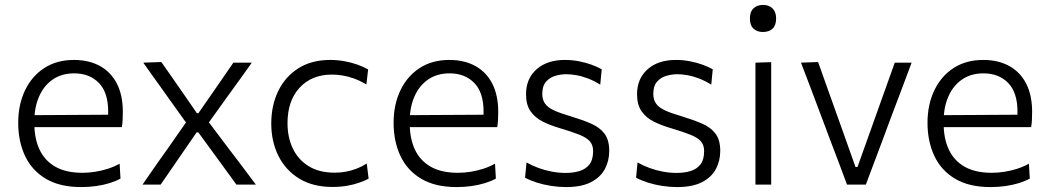

<svg xmlns="http://www.w3.org/2000/svg" viewBox="-20 -750 4262 780"><path d="M310 10Q223 10 166.2 -23.8Q109.5 -57.5 81.8 -116.5Q54 -175.5 54 -251Q54 -325.5 81.8 -383.2Q109.5 -441 160.2 -473.8Q211 -506.5 280.5 -506.5Q341.5 -506.5 386.2 -481.8Q431 -457 455 -410Q479 -363 479 -295.5Q479 -277.5 478.2 -262.8Q477.5 -248 475 -233.5L418 -266.5Q419 -274.5 419.2 -282Q419.5 -289.5 419.5 -296.5Q419.5 -374.5 381.5 -413.2Q343.5 -452 281.5 -452Q230.5 -452 194.2 -427Q158 -402 138.8 -358Q119.5 -314 119.5 -257.5V-249Q119.5 -187 140.8 -142Q162 -97 205.2 -72.5Q248.5 -48 315 -48Q339.5 -48 365.5 -52Q391.5 -56 417 -64Q442.5 -72 466 -85L469.5 -24.5Q450.5 -14 425.5 -6.2Q400.5 1.5 371 5.8Q341.5 10 310 10ZM82.5 -233.5V-282L434 -284L475 -270.5V-233.5Z M559 0Q582 -33.5 599.2 -58.2Q616.5 -83 631.8 -104.8Q647 -126.5 665 -151.5L742.5 -262.5L743 -242L667.5 -347.5Q649.5 -373 633.8 -394.8Q618 -416.5 601 -440.5Q584 -464.5 562 -495.5L635.5 -498Q661 -462 680.8 -433.2Q700.5 -404.5 723 -372.5L780 -290H786L843.5 -373Q865.5 -405 885 -433Q904.5 -461 928 -495.5H1003Q980 -463 963.5 -440Q947 -417 932.2 -396.8Q917.5 -376.5 899.5 -351.5L823 -245L820 -264.5L905.5 -151Q932.5 -115.5 958 -82Q983.5 -48.5 1019.5 0H940.5Q916 -33.5 896.2 -60.8Q876.5 -88 852 -121.5L785.5 -212.5H779L719 -125.5Q695.5 -91 676 -63Q656.5 -35 632.5 0Z M1330.5 9.5Q1251 9.5 1195.5 -24.5Q1140 -58.5 1111 -117Q1082 -175.5 1082 -248Q1082 -321.5 1110.2 -380Q1138.5 -438.5 1192 -472.5Q1245.5 -506.5 1321.5 -506.5Q1350.5 -506.5 1378.5 -501.5Q1406.5 -496.5 1431.2 -487.8Q1456 -479 1475.5 -468L1468.5 -407Q1441 -423 1416 -431.8Q1391 -440.5 1369 -443.8Q1347 -447 1328.5 -447Q1246.5 -447 1197.2 -393.8Q1148 -340.5 1148 -249.5Q1148 -192.5 1169.5 -147Q1191 -101.5 1233.8 -75Q1276.5 -48.5 1340.5 -48.5Q1362.5 -48.5 1384.8 -52.5Q1407 -56.5 1428.5 -64.8Q1450 -73 1470 -85.5L1477.5 -24Q1461.5 -15.5 1439.2 -7.8Q1417 0 1389.8 4.8Q1362.5 9.5 1330.5 9.5Z M1835 10Q1748 10 1691.2 -23.8Q1634.5 -57.5 1606.8 -116.5Q1579 -175.5 1579 -251Q1579 -325.5 1606.8 -383.2Q1634.5 -441 1685.2 -473.8Q1736 -506.5 1805.5 -506.5Q1866.5 -506.5 1911.2 -481.8Q1956 -457 1980 -410Q2004 -363 2004 -295.5Q2004 -277.5 2003.2 -262.8Q2002.5 -248 2000 -233.5L1943 -266.5Q1944 -274.5 1944.2 -282Q1944.5 -289.5 1944.5 -296.5Q1944.5 -374.5 1906.5 -413.2Q1868.5 -452 1806.5 -452Q1755.5 -452 1719.2 -427Q1683 -402 1663.8 -358Q1644.5 -314 1644.5 -257.5V-249Q1644.5 -187 1665.8 -142Q1687 -97 1730.2 -72.5Q1773.5 -48 1840 -48Q1864.5 -48 1890.5 -52Q1916.5 -56 1942 -64Q1967.5 -72 1991 -85L1994.5 -24.5Q1975.5 -14 1950.5 -6.2Q1925.5 1.5 1896 5.8Q1866.5 10 1835 10ZM1607.5 -233.5V-282L1959 -284L2000 -270.5V-233.5Z M2279.5 10Q2249.5 10 2219 5.2Q2188.5 0.5 2161 -8.2Q2133.5 -17 2113 -28L2119 -90Q2142 -77 2168 -67.5Q2194 -58 2221.8 -52.8Q2249.5 -47.5 2278.5 -47.5Q2308.5 -47.5 2333.8 -55Q2359 -62.5 2374.2 -81.5Q2389.5 -100.5 2389.5 -136.5Q2389.5 -160 2376.8 -175.2Q2364 -190.5 2334.2 -202.5Q2304.5 -214.5 2254 -229.5Q2216 -240.5 2185 -256Q2154 -271.5 2135.5 -297.8Q2117 -324 2117 -367Q2117 -430.5 2159.8 -468.5Q2202.5 -506.5 2275 -506.5Q2304 -506.5 2331.5 -501.2Q2359 -496 2383 -487.2Q2407 -478.5 2424.5 -468.5L2418.5 -406Q2394 -421.5 2369.2 -431Q2344.5 -440.5 2321.8 -444.5Q2299 -448.5 2280.5 -448.5Q2259.5 -448.5 2237 -442.2Q2214.5 -436 2198.8 -418.8Q2183 -401.5 2183 -368.5Q2183 -345.5 2193.8 -329.8Q2204.5 -314 2229.2 -302.2Q2254 -290.5 2297 -278Q2345 -263.5 2380.8 -248Q2416.5 -232.5 2435.8 -207Q2455 -181.5 2455 -137Q2455 -96 2436.8 -62.5Q2418.5 -29 2380 -9.5Q2341.5 10 2279.5 10Z M2730.5 10Q2700.5 10 2670 5.2Q2639.5 0.5 2612 -8.2Q2584.5 -17 2564 -28L2570 -90Q2593 -77 2619 -67.5Q2645 -58 2672.8 -52.8Q2700.5 -47.5 2729.5 -47.5Q2759.5 -47.5 2784.8 -55Q2810 -62.5 2825.2 -81.5Q2840.5 -100.5 2840.5 -136.5Q2840.5 -160 2827.8 -175.2Q2815 -190.5 2785.2 -202.5Q2755.5 -214.5 2705 -229.5Q2667 -240.5 2636 -256Q2605 -271.5 2586.5 -297.8Q2568 -324 2568 -367Q2568 -430.5 2610.8 -468.5Q2653.5 -506.5 2726 -506.5Q2755 -506.5 2782.5 -501.2Q2810 -496 2834 -487.2Q2858 -478.5 2875.5 -468.5L2869.5 -406Q2845 -421.5 2820.2 -431Q2795.5 -440.5 2772.8 -444.5Q2750 -448.5 2731.5 -448.5Q2710.5 -448.5 2688 -442.2Q2665.5 -436 2649.8 -418.8Q2634 -401.5 2634 -368.5Q2634 -345.5 2644.8 -329.8Q2655.5 -314 2680.2 -302.2Q2705 -290.5 2748 -278Q2796 -263.5 2831.8 -248Q2867.5 -232.5 2886.8 -207Q2906 -181.5 2906 -137Q2906 -96 2887.8 -62.5Q2869.5 -29 2831 -9.5Q2792.5 10 2730.5 10Z M3049 0Q3049 -55.5 3049 -107Q3049 -158.5 3049 -219.5V-269.5Q3049 -312.5 3049 -350Q3049 -387.5 3049 -423Q3049 -458.5 3049 -495.5L3113 -497.5Q3113 -460.5 3113 -424.8Q3113 -389 3113 -351.2Q3113 -313.5 3113 -269.5V-219.5Q3113 -158.5 3113 -107Q3113 -55.5 3113 0ZM3079 -620Q3056 -620 3041.2 -633.5Q3026.5 -647 3026.5 -675Q3026.5 -702.5 3041.2 -716.2Q3056 -730 3080 -730Q3104 -730 3118.5 -715.8Q3133 -701.5 3133 -675Q3133 -647 3118.5 -633.5Q3104 -620 3079 -620Z M3421 0Q3403.5 -46.5 3385.8 -94.2Q3368 -142 3350.5 -187L3317.5 -275Q3297 -329.5 3276 -385.2Q3255 -441 3234 -495.5L3303.5 -498Q3327 -432.5 3349.8 -368Q3372.5 -303.5 3396.5 -237.5L3455.5 -71.5H3463.5L3523 -238Q3546.5 -304.5 3569.5 -368.2Q3592.5 -432 3615 -495.5H3683.5Q3663 -440.5 3642 -384.8Q3621 -329 3600 -274L3567 -185Q3549.5 -138 3532.2 -92.5Q3515 -47 3497.5 0Z M4004 10Q3917 10 3860.2 -23.8Q3803.5 -57.5 3775.8 -116.5Q3748 -175.5 3748 -251Q3748 -325.5 3775.8 -383.2Q3803.5 -441 3854.2 -473.8Q3905 -506.5 3974.5 -506.5Q4035.5 -506.5 4080.2 -481.8Q4125 -457 4149 -410Q4173 -363 4173 -295.5Q4173 -277.5 4172.2 -262.8Q4171.5 -248 4169 -233.5L4112 -266.5Q4113 -274.5 4113.2 -282Q4113.5 -289.5 4113.5 -296.5Q4113.5 -374.5 4075.5 -413.2Q4037.5 -452 3975.5 -452Q3924.5 -452 3888.2 -427Q3852 -402 3832.8 -358Q3813.5 -314 3813.5 -257.5V-249Q3813.5 -187 3834.8 -142Q3856 -97 3899.2 -72.5Q3942.5 -48 4009 -48Q4033.5 -48 4059.5 -52Q4085.5 -56 4111 -64Q4136.5 -72 4160 -85L4163.5 -24.5Q4144.5 -14 4119.5 -6.2Q4094.5 1.5 4065 5.8Q4035.5 10 4004 10ZM3776.5 -233.5V-282L4128 -284L4169 -270.5V-233.5Z"/></svg>

Font: Commissioner Thin Light
Style: Regular
Weight: 300
Version: Version 1.000